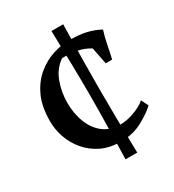

<svg xmlns="http://www.w3.org/2000/svg" viewBox="-146 -587 684 753"><g transform="rotate(-30 195.5 -210.5)"><path d="M255 80H202Q204 -6 205.5 -76Q207 -146 207 -210.5Q207 -275 205.5 -345Q204 -415 202 -501H255Q253 -415 252 -345Q251 -275 251 -210.5Q251 -146 252 -76Q253 -6 255 80ZM386 -58Q363 -36 320 -12.5Q277 11 222 11Q171 11 133.5 -7.5Q96 -26 70.5 -56.5Q45 -87 32.5 -123.5Q20 -160 20 -196Q20 -264 41.5 -309.5Q63 -355 97.5 -383Q132 -411 170.5 -423Q209 -435 243 -435Q290 -435 321 -427.5Q352 -420 380 -405Q371 -377 365 -346Q359 -315 352 -285H323L308 -361Q282 -377 252.5 -383Q223 -389 185 -388Q148 -363 131.5 -318.5Q115 -274 115 -225Q115 -176 131 -135.5Q147 -95 177.5 -71.5Q208 -48 252 -48Q283 -48 317 -60.5Q351 -73 370 -90Z"/></g></svg>

Font: Ruwudu
Style: Regular
Weight: 400
Designer: Becca Hirsbrunner Spalinger
Foundry: SIL International
Version: Version 3.000